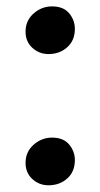

<svg xmlns="http://www.w3.org/2000/svg" viewBox="-20 -556 306 586"><path d="M128 -391Q99.5 -391 78.8 -410Q58 -429 58 -459.5Q58 -493 82.5 -514.8Q107 -536.5 139 -536.5Q173.5 -536.5 191 -515.5Q208.5 -494.5 208.5 -468Q208.5 -432.5 185.2 -411.8Q162 -391 128 -391ZM128 9.5Q99.5 9.5 78.8 -9.5Q58 -28.5 58 -59Q58 -92.5 82.5 -114.2Q107 -136 139 -136Q173.5 -136 191 -115Q208.5 -94 208.5 -67.5Q208.5 -32 185.2 -11.2Q162 9.5 128 9.5Z"/></svg>

Font: Merriweather 20pt SemiBold
Style: Regular
Weight: 600
Version: Version 2.100